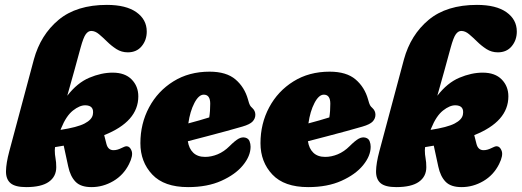

<svg xmlns="http://www.w3.org/2000/svg" viewBox="-20 -755 2133 785"><path d="M507.5 -84Q485 -39 443 -14.5Q401 10 354 10Q310 10 288.8 -12Q267.5 -34 259 -74L240.5 -159.5Q223.5 -156.5 205 -153.5Q204 -147.5 204 -140.5Q204 -123.5 207 -107.8Q210 -92 210 -71.5Q210 -33 179.5 -11.5Q149 10 87 10Q42 10 23 -6.2Q4 -22.5 4.5 -55.2Q5 -88 18 -136.5L118.5 -512Q146 -612.5 219.5 -673.8Q293 -735 417 -735Q495.5 -735 537.8 -705Q580 -675 580 -626Q580 -591 559.2 -566Q538.5 -541 502.5 -541Q477 -541 456.2 -554.2Q435.5 -567.5 418 -584.8Q400.5 -602 384.8 -615.2Q369 -628.5 353 -628.5Q340.5 -628.5 330.8 -615.2Q321 -602 309.5 -560Q298 -517 283.8 -466Q269.5 -415 255 -363.5Q296 -416.5 345.2 -437.2Q394.5 -458 440.5 -458Q491 -458 518.2 -430.2Q545.5 -402.5 545.5 -361Q545.5 -258 406 -202.5L415 -167Q421.5 -141 444 -141Q452 -141 460 -143.2Q468 -145.5 474 -148.5Q491 -157 496.5 -157Q511.5 -157 518.2 -138Q525 -119 507.5 -84ZM230 -230.5Q228.5 -227 227.5 -224Q296 -234.5 325.8 -250Q355.5 -265.5 359.5 -286Q366.5 -323.5 329.5 -324.5Q306 -325 278.2 -303Q250.5 -281 230 -230.5Z M1004.5 -155Q1004.5 -117.5 973.5 -79.5Q942.5 -41.5 885.2 -15.8Q828 10 749 10Q651 10 602.5 -41.5Q554 -93 554 -169.5Q554 -249.5 589.5 -316Q625 -382.5 688.8 -422.2Q752.5 -462 837 -462Q905.5 -462 942.8 -430.2Q980 -398.5 994 -348Q998.5 -331 1001.8 -325Q1005 -319 1011.5 -313.5Q1024 -302 1024 -286Q1024 -270.5 1013 -258.5Q1002 -246.5 971 -237.5Q943.5 -229.5 905.2 -219Q867 -208.5 825.8 -197.8Q784.5 -187 748 -177.5Q752.5 -147.5 770.2 -130.5Q788 -113.5 818.5 -113.5Q844 -113.5 870 -124.2Q896 -135 918.5 -157.5Q940.5 -179.5 955.2 -187.8Q970 -196 984 -192Q996 -188.5 1000.2 -177.8Q1004.5 -167 1004.5 -155ZM813 -368Q792.5 -368 774.8 -334Q757 -300 750 -250.5Q773 -256.5 795.5 -263Q818 -269.5 835.5 -275Q837.5 -287 838.5 -301.2Q839.5 -315.5 839.5 -331Q839.5 -368 813 -368Z M1495.5 -155Q1495.5 -117.5 1464.5 -79.5Q1433.5 -41.5 1376.2 -15.8Q1319 10 1240 10Q1142 10 1093.5 -41.5Q1045 -93 1045 -169.5Q1045 -249.5 1080.5 -316Q1116 -382.5 1179.8 -422.2Q1243.5 -462 1328 -462Q1396.5 -462 1433.8 -430.2Q1471 -398.5 1485 -348Q1489.5 -331 1492.8 -325Q1496 -319 1502.5 -313.5Q1515 -302 1515 -286Q1515 -270.5 1504 -258.5Q1493 -246.5 1462 -237.5Q1434.5 -229.5 1396.2 -219Q1358 -208.5 1316.8 -197.8Q1275.5 -187 1239 -177.5Q1243.5 -147.5 1261.2 -130.5Q1279 -113.5 1309.5 -113.5Q1335 -113.5 1361 -124.2Q1387 -135 1409.5 -157.5Q1431.5 -179.5 1446.2 -187.8Q1461 -196 1475 -192Q1487 -188.5 1491.2 -177.8Q1495.5 -167 1495.5 -155ZM1304 -368Q1283.5 -368 1265.8 -334Q1248 -300 1241 -250.5Q1264 -256.5 1286.5 -263Q1309 -269.5 1326.5 -275Q1328.5 -287 1329.5 -301.2Q1330.5 -315.5 1330.5 -331Q1330.5 -368 1304 -368Z M2020.5 -84Q1998 -39 1956 -14.5Q1914 10 1867 10Q1823 10 1801.8 -12Q1780.5 -34 1772 -74L1753.5 -159.5Q1736.5 -156.5 1718 -153.5Q1717 -147.5 1717 -140.5Q1717 -123.5 1720 -107.8Q1723 -92 1723 -71.5Q1723 -33 1692.5 -11.5Q1662 10 1600 10Q1555 10 1536 -6.2Q1517 -22.5 1517.5 -55.2Q1518 -88 1531 -136.5L1631.5 -512Q1659 -612.5 1732.5 -673.8Q1806 -735 1930 -735Q2008.5 -735 2050.8 -705Q2093 -675 2093 -626Q2093 -591 2072.2 -566Q2051.5 -541 2015.5 -541Q1990 -541 1969.2 -554.2Q1948.5 -567.5 1931 -584.8Q1913.5 -602 1897.8 -615.2Q1882 -628.5 1866 -628.5Q1853.5 -628.5 1843.8 -615.2Q1834 -602 1822.5 -560Q1811 -517 1796.8 -466Q1782.5 -415 1768 -363.5Q1809 -416.5 1858.2 -437.2Q1907.5 -458 1953.5 -458Q2004 -458 2031.2 -430.2Q2058.5 -402.5 2058.5 -361Q2058.5 -258 1919 -202.5L1928 -167Q1934.5 -141 1957 -141Q1965 -141 1973 -143.2Q1981 -145.5 1987 -148.5Q2004 -157 2009.5 -157Q2024.5 -157 2031.2 -138Q2038 -119 2020.5 -84ZM1743 -230.5Q1741.5 -227 1740.5 -224Q1809 -234.5 1838.8 -250Q1868.5 -265.5 1872.5 -286Q1879.5 -323.5 1842.5 -324.5Q1819 -325 1791.2 -303Q1763.5 -281 1743 -230.5Z"/></svg>

Font: Fraunces 144pt SuperSoft Black
Style: Italic
Weight: 900
Italic angle: -16°
Version: Version 1.000;[b76b70a41]